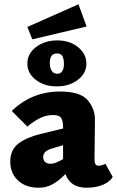

<svg xmlns="http://www.w3.org/2000/svg" viewBox="-20 -868 547 898"><path d="M507 -41Q496 -19 463 -4.5Q430 10 385 10Q309 10 286 -54Q254 -21 224.5 -5.5Q195 10 162 10Q100 10 64 -24Q28 -58 28 -112Q28 -167 65.5 -196Q103 -225 168 -241L275 -267V-279Q274 -304 265.5 -317Q257 -330 227 -330Q197 -330 168 -316Q139 -302 108 -276L35 -349Q129 -440 261 -440Q356 -440 390.5 -399Q425 -358 424 -306L422 -120Q422 -93 441 -93Q457 -93 473 -102ZM275 -124V-137V-189L219 -172Q182 -161 182 -133Q182 -118 191.5 -110Q201 -102 217 -102Q229 -102 242.5 -107.5Q256 -113 275 -124ZM108 -742 347 -848 385 -744 131 -684ZM108 -571Q108 -617 148.5 -648Q189 -679 248 -679Q306 -679 345 -647.5Q384 -616 384 -570Q384 -525 344 -494.5Q304 -464 245 -464Q187 -464 147.5 -494.5Q108 -525 108 -571ZM279 -569Q279 -594 271.5 -606Q264 -618 246 -618Q213 -618 213 -574Q213 -550 222 -536.5Q231 -523 248 -523Q263 -523 271 -535Q279 -547 279 -569Z"/></svg>

Font: Ysabeau Heavy
Style: Regular
Weight: 800
Designer: Christian Thalmann (Catharsis Fonts)
Version: Version 0.003